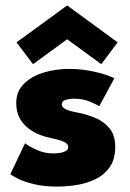

<svg xmlns="http://www.w3.org/2000/svg" viewBox="-20 -677 480 709"><path d="M234 -422.5Q277 -422.5 312.8 -415.5Q348.5 -408.5 372.2 -400.2Q396 -392 402 -387.5L346.5 -284.5Q337.5 -291 311.8 -301.8Q286 -312.5 255 -312.5Q234.5 -312.5 221.2 -307.8Q208 -303 208 -291.5Q208 -280.5 223.5 -273.2Q239 -266 270.5 -260.5Q299 -255 330.5 -242.2Q362 -229.5 383.8 -203.8Q405.5 -178 405.5 -135Q405.5 -89 385.5 -60.2Q365.5 -31.5 333.2 -15.8Q301 0 263.8 6Q226.5 12 192.5 12Q142.5 12 106 3.2Q69.5 -5.5 47.8 -16.5Q26 -27.5 18 -33.5L72.5 -148Q85.5 -137.5 114.8 -124Q144 -110.5 175.5 -110.5Q203.5 -110.5 217.8 -116.8Q232 -123 232 -134Q232 -142.5 225 -148Q218 -153.5 204.5 -158Q191 -162.5 170.5 -166.5Q152 -170 129.5 -178.2Q107 -186.5 86.8 -201.5Q66.5 -216.5 53.2 -239.8Q40 -263 40 -296.5Q40 -339.5 68 -367.2Q96 -395 140.2 -408.8Q184.5 -422.5 234 -422.5ZM354 -440 228 -532 102 -440 41 -520.5 228 -657 414.5 -520.5Z"/></svg>

Font: League Spartan Thin ExtraBold
Style: Regular
Weight: 800
Version: Version 2.002